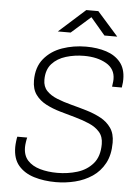

<svg xmlns="http://www.w3.org/2000/svg" viewBox="-59 -929 719 985"><g transform="rotate(5 300.0 -436.5)"><path d="M266 10Q204 10 153.5 -5.5Q103 -21 73 -56Q43 -91 43 -151Q43 -163 45 -180.5Q47 -198 49 -205H100Q98 -199 95.5 -182.5Q93 -166 93 -155Q93 -112 116.5 -86.5Q140 -61 180 -49.5Q220 -38 269 -38Q323 -38 372 -53Q421 -68 452.5 -104.5Q484 -141 484 -205Q484 -243 463.5 -266.5Q443 -290 409.5 -304.5Q376 -319 336.5 -330Q297 -341 257 -352.5Q217 -364 183.5 -381.5Q150 -399 129.5 -427.5Q109 -456 109 -500Q109 -569 145 -612.5Q181 -656 238.5 -676Q296 -696 361 -696Q419 -696 465 -681Q511 -666 538 -633Q565 -600 565 -546Q565 -539 564.5 -530Q564 -521 561 -503H511Q514 -524 514.5 -531Q515 -538 515 -542Q515 -595 469 -621.5Q423 -648 355 -648Q306 -648 261.5 -634.5Q217 -621 189.5 -590.5Q162 -560 162 -508Q162 -473 182.5 -451.5Q203 -430 236.5 -416.5Q270 -403 310.5 -392.5Q351 -382 391 -370Q431 -358 464.5 -340Q498 -322 518.5 -292.5Q539 -263 539 -217Q539 -154 515.5 -110.5Q492 -67 452.5 -40.5Q413 -14 364.5 -2Q316 10 266 10ZM209 -761 345 -883H407L515 -761H449L365 -860H387L275 -761Z"/></g></svg>

Font: Chivo Mono Medium Thin
Style: Italic
Weight: 250
Italic angle: -8.05°
Monospace: yes
Version: Version 1.008